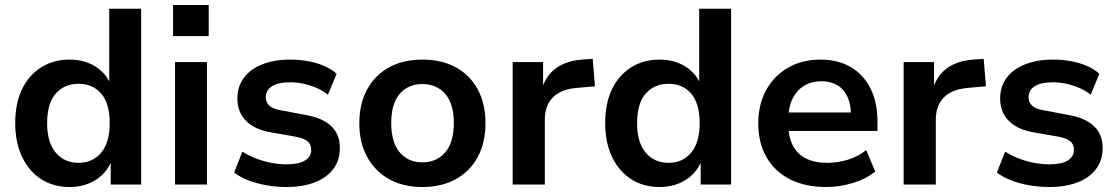

<svg xmlns="http://www.w3.org/2000/svg" viewBox="-20 -740 4479 770"><path d="M259 10Q194 10 145 -21.5Q96 -53 68.5 -111Q41 -169 41 -246Q41 -325 68 -381.5Q95 -438 144.5 -469.5Q194 -501 259 -501Q320 -501 364.5 -472Q409 -443 426 -395H418V-705H546V0H424V-103H430Q413 -51 367 -20.5Q321 10 259 10ZM295 -87Q352 -87 386 -128Q420 -169 420 -246Q420 -325 386 -364.5Q352 -404 295 -404Q238 -404 203.5 -364.5Q169 -325 169 -246Q169 -169 203.5 -128Q238 -87 295 -87Z M674 -595V-720H817V-595ZM682 0V-491H810V0Z M1129 10Q1088 10 1048.5 3Q1009 -4 976.5 -16.5Q944 -29 919 -48L952 -132Q977 -116 1006.5 -104.5Q1036 -93 1067.5 -87Q1099 -81 1129 -81Q1179 -81 1203.5 -96.5Q1228 -112 1228 -139Q1228 -162 1212.5 -174Q1197 -186 1165 -192L1062 -210Q998 -222 965 -257Q932 -292 932 -345Q932 -393 958 -428Q984 -463 1032 -482Q1080 -501 1144 -501Q1180 -501 1214 -495Q1248 -489 1278 -476.5Q1308 -464 1330 -444L1295 -360Q1276 -376 1250.5 -387Q1225 -398 1198 -404Q1171 -410 1145 -410Q1095 -410 1070.5 -394Q1046 -378 1046 -350Q1046 -329 1060.5 -316Q1075 -303 1105 -298L1206 -279Q1274 -267 1308.5 -234Q1343 -201 1343 -146Q1343 -97 1316.5 -62Q1290 -27 1242 -8.5Q1194 10 1129 10Z M1674 10Q1597 10 1540.5 -21.5Q1484 -53 1452.5 -110.5Q1421 -168 1421 -246Q1421 -324 1452.5 -381.5Q1484 -439 1540.5 -470Q1597 -501 1674 -501Q1751 -501 1808 -470Q1865 -439 1896 -381.5Q1927 -324 1927 -246Q1927 -168 1896 -110.5Q1865 -53 1808 -21.5Q1751 10 1674 10ZM1674 -89Q1731 -89 1765.5 -129Q1800 -169 1800 -247Q1800 -324 1765.5 -363.5Q1731 -403 1674 -403Q1617 -403 1583 -363.5Q1549 -324 1549 -247Q1549 -169 1583 -129Q1617 -89 1674 -89Z M2036 0V-491H2158V-372H2150Q2165 -432 2206.5 -464Q2248 -496 2315 -501L2357 -504L2366 -394L2289 -387Q2228 -381 2196.5 -348.5Q2165 -316 2165 -260V0Z M2625 10Q2560 10 2511 -21.5Q2462 -53 2434.5 -111Q2407 -169 2407 -246Q2407 -325 2434 -381.5Q2461 -438 2510.5 -469.5Q2560 -501 2625 -501Q2686 -501 2730.5 -472Q2775 -443 2792 -395H2784V-705H2912V0H2790V-103H2796Q2779 -51 2733 -20.5Q2687 10 2625 10ZM2661 -87Q2718 -87 2752 -128Q2786 -169 2786 -246Q2786 -325 2752 -364.5Q2718 -404 2661 -404Q2604 -404 2569.5 -364.5Q2535 -325 2535 -246Q2535 -169 2569.5 -128Q2604 -87 2661 -87Z M3294 10Q3209 10 3148 -21Q3087 -52 3054 -109.5Q3021 -167 3021 -245Q3021 -321 3052.5 -378.5Q3084 -436 3140.5 -468.5Q3197 -501 3270 -501Q3341 -501 3392 -471Q3443 -441 3471 -385.5Q3499 -330 3499 -252V-215H3123V-289H3409L3393 -274Q3393 -342 3362 -378Q3331 -414 3274 -414Q3233 -414 3203 -395Q3173 -376 3157 -341Q3141 -306 3141 -258V-249Q3141 -194 3158.5 -158.5Q3176 -123 3211 -105Q3246 -87 3297 -87Q3338 -87 3379 -99Q3420 -111 3454 -138L3490 -52Q3453 -22 3400 -6Q3347 10 3294 10Z M3604 0V-491H3726V-372H3718Q3733 -432 3774.5 -464Q3816 -496 3883 -501L3925 -504L3934 -394L3857 -387Q3796 -381 3764.5 -348.5Q3733 -316 3733 -260V0Z M4188 10Q4147 10 4107.5 3Q4068 -4 4035.5 -16.5Q4003 -29 3978 -48L4011 -132Q4036 -116 4065.5 -104.5Q4095 -93 4126.5 -87Q4158 -81 4188 -81Q4238 -81 4262.5 -96.5Q4287 -112 4287 -139Q4287 -162 4271.5 -174Q4256 -186 4224 -192L4121 -210Q4057 -222 4024 -257Q3991 -292 3991 -345Q3991 -393 4017 -428Q4043 -463 4091 -482Q4139 -501 4203 -501Q4239 -501 4273 -495Q4307 -489 4337 -476.5Q4367 -464 4389 -444L4354 -360Q4335 -376 4309.5 -387Q4284 -398 4257 -404Q4230 -410 4204 -410Q4154 -410 4129.5 -394Q4105 -378 4105 -350Q4105 -329 4119.5 -316Q4134 -303 4164 -298L4265 -279Q4333 -267 4367.5 -234Q4402 -201 4402 -146Q4402 -97 4375.5 -62Q4349 -27 4301 -8.5Q4253 10 4188 10Z"/></svg>

Font: Nunito Sans 12pt ExtraLight 11pt
Style: Bold
Weight: 700
Version: Version 3.101;gftools[0.9.27]